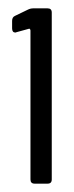

<svg xmlns="http://www.w3.org/2000/svg" viewBox="-20 -900 177 460"><path d="M53 -470V-827Q53 -829 51.5 -830.5Q50 -832 49 -831L20 -823L17 -822Q9 -822 9 -832V-850Q9 -859 16 -862L47 -877Q53 -880 60 -880H94Q104 -880 104 -870V-470Q104 -460 94 -460H63Q53 -460 53 -470Z"/></svg>

Font: Barlow Condensed
Style: Regular
Weight: 400
Width: 3
Designer: Jeremy Tribby
Foundry: Tribby Type
Version: Version 1.500